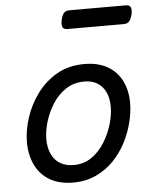

<svg xmlns="http://www.w3.org/2000/svg" viewBox="-55 -817 699 882"><g transform="rotate(-5 294.5 -376.0)"><path d="M247 19Q184 19 140 -6.5Q96 -32 73.5 -78.5Q51 -125 51 -184Q51 -238 70 -296.5Q89 -355 126 -405.5Q163 -456 217.5 -487.5Q272 -519 345 -519Q407 -519 450.5 -494.5Q494 -470 516.5 -425.5Q539 -381 539 -323Q539 -282 527.5 -235Q516 -188 493 -143Q470 -98 435 -61.5Q400 -25 353 -3Q306 19 247 19ZM256 -61Q303 -61 338.5 -85.5Q374 -110 398.5 -149Q423 -188 436 -231.5Q449 -275 449 -314Q449 -354 435 -382Q421 -410 396.5 -424.5Q372 -439 338 -439Q290 -439 253 -415Q216 -391 191.5 -352.5Q167 -314 154 -271Q141 -228 141 -190Q141 -150 155 -120.5Q169 -91 195 -76Q221 -61 256 -61ZM283 -686Q263 -686 259 -698Q255 -710 259 -728Q263 -749 271.5 -760Q280 -771 298 -771H557Q577 -771 581 -759Q585 -747 581 -728Q576 -707 567.5 -696.5Q559 -686 541 -686Z"/></g></svg>

Font: Playwrite AU SA
Style: Regular
Weight: 400
Designer: Veronika Burian, José Scaglione
Foundry: TypeTogether
Version: Version 1.002